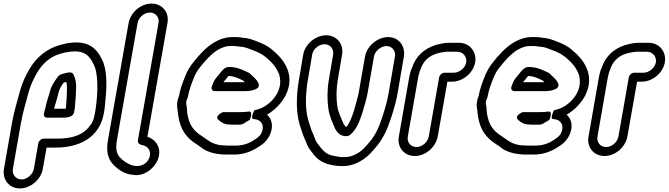

<svg xmlns="http://www.w3.org/2000/svg" viewBox="-20 -812 3734 1072"><path d="M393 -184 398 -209V-211C402 -253 405 -296 405 -335C405 -360 398 -381 389 -398C380 -416 346 -404 335 -401C310 -397 301 -381 301 -381C299 -379 297 -376 296 -374C283 -355 264 -329 257 -294C251 -275 244 -255 239 -234L232 -204C226 -183 215 -155 246 -155H333C357 -155 389 -160 393 -184ZM349 -355C352 -348 354 -338 354 -327C354 -290 352 -251 348 -208L347 -206C346 -206 344 -205 341 -205H282L289 -230C294 -249 302 -272 306 -292C310 -312 321 -330 334 -349C338 -352 343 -353 349 -355ZM100 190C69 190 46 162 52 131L97 -126C108 -189 127 -246 142 -305C154 -346 169 -373 187 -406C218 -459 263 -498 321 -513L343 -519C361 -522 381 -525 400 -525C466 -525 490 -485 510 -436C531 -376 525 -263 510 -180C503 -139 495 -125 475 -101C442 -59 382 -38 301 -38H224C209 -38 196 -24 194 -13L169 131C163 162 131 190 100 190ZM560 -180C563 -198 565 -212 566 -224C575 -310 581 -394 558 -460V-461C536 -513 501 -575 408 -575C384 -575 359 -572 339 -567L316 -561C240 -541 180 -489 143 -424C124 -390 106 -356 93 -309C78 -251 59 -194 47 -126L2 131C-8 190 31 240 91 240C151 240 209 190 219 131L240 12H292C420 12 536 -42 560 -180Z M748 -683C754 -715 785 -742 817 -742C849 -742 871 -715 865 -683L750 -29C746 -9 766 -3 782 0C809 7 827 37 813 71C801 101 768 120 734 114L724 113C692 104 663 83 646 63C630 42 625 16 633 -31ZM698 -683 583 -31C574 23 578 64 604 97C626 124 663 154 706 162L716 163C778 178 839 132 860 82C887 17 851 -34 803 -48L915 -683C926 -743 886 -792 826 -792C766 -792 709 -743 698 -683Z M1261 -438H1255C1233 -438 1212 -408 1206 -400L1187 -377C1177 -365 1172 -354 1168 -343L1164 -333C1161 -326 1155 -303 1183 -303H1341C1349 -303 1358 -303 1365 -304C1382 -304 1394 -310 1402 -312C1404 -313 1436 -321 1422 -350C1413 -368 1401 -376 1393 -385C1386 -392 1379 -397 1376 -401C1374 -403 1371 -405 1369 -406C1342 -418 1308 -438 1261 -438ZM1338 -362C1340 -360 1344 -355 1347 -353H1227L1244 -373C1248 -378 1251 -383 1256 -388C1291 -386 1310 -375 1338 -362ZM1368 -189C1353 -187 1338 -186 1321 -186H1225C1225 -186 1171 -164 1203 -140C1213 -132 1230 -117 1258 -117C1266 -116 1270 -116 1275 -116H1316C1327 -116 1336 -119 1343 -124C1349 -128 1356 -132 1364 -137L1374 -142C1374 -142 1397 -193 1368 -189ZM1234 0C1193 0 1161 -14 1139 -30C1134 -34 1130 -37 1125 -40L1109 -51C1060 -81 1036 -116 1026 -177C1025 -190 1024 -200 1023 -213C1022 -224 1018 -233 1020 -245C1021 -253 1027 -262 1029 -271C1036 -309 1046 -336 1059 -369C1070 -398 1080 -416 1098 -438L1121 -466C1153 -502 1183 -531 1222 -546C1237 -552 1251 -555 1265 -555H1285C1293 -555 1301 -554 1309 -553L1323 -551H1325C1351 -549 1367 -541 1391 -532C1423 -520 1443 -510 1465 -492C1498 -465 1524 -435 1538 -398C1569 -302 1485 -220 1421 -202L1400 -196C1400 -196 1374 -148 1397 -147C1436 -146 1457 -115 1443 -77C1436 -58 1426 -49 1410 -38C1380 -16 1344 1 1297 1H1255C1251 1 1242 0 1234 0ZM1471 -172C1515 -197 1552 -236 1575 -280C1632 -396 1563 -482 1502 -532C1477 -555 1448 -568 1417 -580C1395 -588 1372 -599 1337 -601L1325 -603C1315 -604 1305 -605 1294 -605H1274C1253 -605 1231 -600 1210 -592C1157 -571 1118 -533 1084 -494L1061 -466C1039 -440 1023 -411 1011 -379C998 -347 987 -316 979 -275C970 -255 965 -224 972 -197C973 -185 974 -173 976 -162C987 -89 1021 -42 1077 -7L1092 3C1096 6 1099 8 1103 11C1134 37 1185 51 1246 51H1288C1348 51 1396 28 1434 1C1459 -14 1479 -39 1490 -67C1507 -110 1497 -148 1471 -172Z M1723 -507C1728 -538 1760 -565 1792 -565C1824 -565 1845 -538 1840 -507L1816 -366C1806 -307 1807 -253 1813 -208C1819 -163 1837 -127 1850 -96C1854 -85 1860 -81 1869 -69C1876 -60 1893 -52 1909 -52H1916C1923 -52 1930 -55 1935 -59C1974 -92 1990 -142 2004 -185C2011 -205 2028 -268 2032 -290L2068 -496C2073 -527 2107 -555 2138 -555C2169 -555 2191 -527 2185 -496L2149 -287C2140 -235 2118 -165 2101 -120C2082 -70 2058 -33 2027 0L2026 1C1995 38 1949 69 1892 65H1891C1870 65 1850 59 1828 55C1801 46 1791 35 1772 14C1754 -9 1745 -18 1738 -40C1732 -56 1724 -74 1719 -85L1702 -138C1684 -198 1684 -279 1699 -366ZM1673 -507 1649 -366C1633 -273 1633 -185 1653 -116L1671 -62C1676 -47 1685 -29 1690 -16C1700 14 1715 29 1730 49C1749 74 1773 92 1807 103C1808 103 1808 104 1809 104C1828 108 1850 115 1881 115C1959 120 2023 76 2062 29C2097 -9 2127 -53 2148 -110C2166 -158 2189 -229 2199 -287L2235 -496C2245 -555 2206 -605 2147 -605C2088 -605 2028 -555 2018 -496L1982 -290C1979 -275 1960 -205 1956 -193C1943 -154 1931 -123 1914 -103C1907 -105 1902 -116 1898 -121C1884 -156 1867 -186 1863 -222C1857 -263 1857 -313 1866 -366L1890 -507C1900 -566 1860 -615 1801 -615C1742 -615 1683 -566 1673 -507Z M2374 -50C2368 -18 2337 9 2305 9C2273 9 2251 -18 2257 -50L2314 -376C2316 -389 2320 -401 2322 -409L2331 -433C2349 -480 2386 -508 2439 -518C2452 -520 2464 -523 2472 -523H2534C2565 -523 2588 -495 2583 -464C2578 -433 2545 -406 2514 -406H2462C2447 -406 2434 -392 2432 -381ZM2424 -50 2478 -356H2505C2564 -356 2623 -405 2633 -464C2643 -523 2602 -573 2543 -573H2481C2468 -573 2455 -571 2438 -567C2370 -554 2310 -513 2284 -443L2274 -418C2270 -406 2267 -392 2264 -376L2207 -50C2196 10 2236 59 2296 59C2356 59 2413 10 2424 -50Z M2934 -438H2928C2906 -438 2885 -408 2879 -400L2860 -377C2850 -365 2845 -354 2841 -343L2837 -333C2834 -326 2828 -303 2856 -303H3014C3022 -303 3031 -303 3038 -304C3055 -304 3067 -310 3075 -312C3077 -313 3109 -321 3095 -350C3086 -368 3074 -376 3066 -385C3059 -392 3052 -397 3049 -401C3047 -403 3044 -405 3042 -406C3015 -418 2981 -438 2934 -438ZM3011 -362C3013 -360 3017 -355 3020 -353H2900L2917 -373C2921 -378 2924 -383 2929 -388C2964 -386 2983 -375 3011 -362ZM3041 -189C3026 -187 3011 -186 2994 -186H2898C2898 -186 2844 -164 2876 -140C2886 -132 2903 -117 2931 -117C2939 -116 2943 -116 2948 -116H2989C3000 -116 3009 -119 3016 -124C3022 -128 3029 -132 3037 -137L3047 -142C3047 -142 3070 -193 3041 -189ZM2907 0C2866 0 2834 -14 2812 -30C2807 -34 2803 -37 2798 -40L2782 -51C2733 -81 2709 -116 2699 -177C2698 -190 2697 -200 2696 -213C2695 -224 2691 -233 2693 -245C2694 -253 2700 -262 2702 -271C2709 -309 2719 -336 2732 -369C2743 -398 2753 -416 2771 -438L2794 -466C2826 -502 2856 -531 2895 -546C2910 -552 2924 -555 2938 -555H2958C2966 -555 2974 -554 2982 -553L2996 -551H2998C3024 -549 3040 -541 3064 -532C3096 -520 3116 -510 3138 -492C3171 -465 3197 -435 3211 -398C3242 -302 3158 -220 3094 -202L3073 -196C3073 -196 3047 -148 3070 -147C3109 -146 3130 -115 3116 -77C3109 -58 3099 -49 3083 -38C3053 -16 3017 1 2970 1H2928C2924 1 2915 0 2907 0ZM3144 -172C3188 -197 3225 -236 3248 -280C3305 -396 3236 -482 3175 -532C3150 -555 3121 -568 3090 -580C3068 -588 3045 -599 3010 -601L2998 -603C2988 -604 2978 -605 2967 -605H2947C2926 -605 2904 -600 2883 -592C2830 -571 2791 -533 2757 -494L2734 -466C2712 -440 2696 -411 2684 -379C2671 -347 2660 -316 2652 -275C2643 -255 2638 -224 2645 -197C2646 -185 2647 -173 2649 -162C2660 -89 2694 -42 2750 -7L2765 3C2769 6 2772 8 2776 11C2807 37 2858 51 2919 51H2961C3021 51 3069 28 3107 1C3132 -14 3152 -39 3163 -67C3180 -110 3170 -148 3144 -172Z M3433 -50C3427 -18 3396 9 3364 9C3332 9 3310 -18 3316 -50L3373 -376C3375 -389 3379 -401 3381 -409L3390 -433C3408 -480 3445 -508 3498 -518C3511 -520 3523 -523 3531 -523H3593C3624 -523 3647 -495 3642 -464C3637 -433 3604 -406 3573 -406H3521C3506 -406 3493 -392 3491 -381ZM3483 -50 3537 -356H3564C3623 -356 3682 -405 3692 -464C3702 -523 3661 -573 3602 -573H3540C3527 -573 3514 -571 3497 -567C3429 -554 3369 -513 3343 -443L3333 -418C3329 -406 3326 -392 3323 -376L3266 -50C3255 10 3295 59 3355 59C3415 59 3472 10 3483 -50Z"/></svg>

Font: Blanket
Style: BlkOutlineObl
Weight: 900
Foundry: Cannot Into Space Fonts
Version: Version 0.9